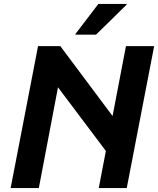

<svg xmlns="http://www.w3.org/2000/svg" viewBox="-20 -954 802 974"><path d="M481 0 619 -720H762L623 0ZM34 0 173 -720H286L588 -316L557 -135L239 -558L282 -552L177 0ZM363 -778V-782L479 -934H622V-930L467 -778Z"/></svg>

Font: Kufam SemiBold
Style: Italic
Weight: 600
Italic angle: -11°
Designer: Artur Schmal
Foundry: Original Type
Version: Version 1.301; ttfautohint (v1.8.3)